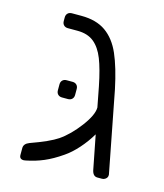

<svg xmlns="http://www.w3.org/2000/svg" viewBox="-92 -641 614 721"><g transform="rotate(15 215.0 -281.0)"><path d="M390 -19Q390 -11 383.5 -5.5Q377 0 368 0H351Q334 0 329 -22L303 -155Q284 -123 259.5 -95.5Q235 -68 210 -51Q174 -26 142 -12.5Q110 1 74 8L67 9Q50 9 50 -7V-34Q50 -51 71 -59Q144 -85 175 -106Q213 -132 248 -178.5Q283 -225 283 -254L268 -332Q255 -397 240 -435Q225 -473 200.5 -493Q176 -513 136 -513H99Q89 -513 83 -519Q77 -525 77 -535V-549Q77 -559 83 -565Q89 -571 99 -571H136Q194 -571 231 -545Q268 -519 290 -468.5Q312 -418 329 -337L390 -22ZM145 -256Q135 -256 129 -262Q123 -268 123 -278V-301Q123 -311 129 -317Q135 -323 145 -323H168Q178 -323 184 -317Q190 -311 190 -301V-278Q190 -268 184 -262Q178 -256 168 -256Z"/></g></svg>

Font: Rubik AZ
Style: Regular
Weight: 300
Designer: Hubert and Fischer
Foundry: Hubert & Fischer
Version: Version 2.000